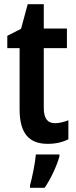

<svg xmlns="http://www.w3.org/2000/svg" viewBox="-20 -680 366 921"><path d="M244 -89C207 -89 190 -113 190 -163V-449H301V-543H190V-660H113L81 -542L15 -508V-449H74V-156C74 -38 121 10 209 10C248 10 281 2 308 -12V-103C287 -95 264 -89 244 -89ZM265 71V61H152C149 101 134 173 124 209V221H194C224 177 251 119 265 71Z"/></svg>

Font: Noto Sans Lao Condensed SemiBold
Style: Regular
Weight: 600
Width: 3
Designer: Monotype Design Team
Foundry: Monotype Imaging Inc.
Version: Version 2.003